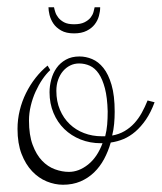

<svg xmlns="http://www.w3.org/2000/svg" viewBox="-20 -513 442 524"><path d="M168 -43.9Q195.3 -43.9 220.5 -64Q245.6 -84 259.8 -122.1H255.9Q225.6 -122.1 200 -132.3Q174.3 -142.6 155.5 -160.9Q136.7 -179.2 126 -204.8Q115.2 -230.5 115.2 -261.2Q115.2 -278.3 119.9 -295.9Q124.5 -313.5 134.3 -327.4Q144 -341.3 159.7 -350.1Q175.3 -358.9 196.8 -358.9Q214.4 -358.9 231.4 -351.8Q248.5 -344.7 262.2 -327.6Q275.9 -310.5 284.4 -281.5Q293 -252.4 293 -208Q293 -191.4 291.5 -175Q290 -158.7 286.1 -143.1Q305.2 -146.5 320.1 -155.3Q335 -164.1 346.4 -176.5Q357.9 -189 366.7 -204.8Q375.5 -220.7 382.8 -238.8L401.9 -233.9Q391.6 -206.1 378.2 -186.5Q364.7 -167 349.4 -153.8Q334 -140.6 317.1 -133.5Q300.3 -126.5 282.2 -124Q275.4 -100.1 264.2 -79.1Q252.9 -58.1 236.8 -42.5Q220.7 -26.9 199.5 -17.8Q178.2 -8.8 151.9 -8.8Q129.9 -8.8 107.7 -17.8Q85.4 -26.9 67.6 -45.7Q49.8 -64.5 38.8 -93Q27.8 -121.6 27.8 -161.1Q27.8 -187 33.9 -211.9Q40 -236.8 51 -259Q62 -281.2 77.1 -300.5Q92.3 -319.8 109.9 -334L117.2 -321.8Q106 -311.5 95.7 -296.4Q85.4 -281.2 77.1 -262.9Q68.8 -244.6 64 -224.4Q59.1 -204.1 59.1 -184.1Q59.1 -144.5 69.1 -117.7Q79.1 -90.8 94.7 -74.5Q110.4 -58.1 129.9 -51Q149.4 -43.9 168 -43.9ZM195.8 -339.8Q182.6 -339.8 171.4 -334.2Q160.2 -328.6 151.9 -318.8Q143.6 -309.1 138.7 -295.4Q133.8 -281.7 133.8 -265.1Q133.8 -236.3 143.6 -213.4Q153.3 -190.4 170.2 -174.3Q187 -158.2 209.5 -149.7Q231.9 -141.1 257.8 -141.1H267.1Q271 -156.2 272.5 -172.9Q273.9 -189.5 273.9 -209Q272.9 -246.6 266.4 -271.7Q259.8 -296.9 249.5 -312Q239.3 -327.1 225.3 -333.5Q211.4 -339.8 195.8 -339.8ZM253.4 -493.2Q253.4 -481.9 250 -469.5Q246.6 -457 238.5 -446.5Q230.5 -436 216.6 -429Q202.6 -421.9 182.1 -421.9Q160.6 -421.9 147 -429.7Q133.3 -437.5 125.7 -448.7Q118.2 -460 115.2 -472.2Q112.3 -484.4 112.3 -493.2H127.4Q128.4 -487.8 130.9 -480Q133.3 -472.2 139.2 -464.8Q145 -457.5 155 -452.1Q165 -446.8 182.1 -446.8Q199.7 -446.8 210.4 -452.1Q221.2 -457.5 227.1 -464.8Q232.9 -472.2 235.1 -480Q237.3 -487.8 238.3 -493.2Z"/></svg>

Font: Clicker Script
Style: Regular
Weight: 400
Designer: Astigmatic (AOETI)
Foundry: Astigmatic (AOETI)
Version: Version 1.000